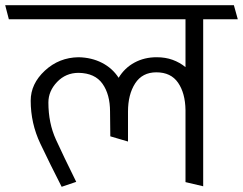

<svg xmlns="http://www.w3.org/2000/svg" viewBox="-31 -700 934 738"><path d="M682 0V-277Q681 -342 653.5 -382Q626 -422 570 -422Q516 -422 488.5 -379.5Q461 -337 461 -271V-156L393 -176L392 -271Q392 -337 363 -378Q334 -419 271 -420Q222 -420 188.5 -385Q155 -350 155 -306Q155 -227 184 -163.5Q213 -100 262 -1L206 18Q161 -70 124 -148Q87 -226 87 -313Q87 -378 141.5 -428.5Q196 -479 271 -480Q321 -479 361 -458.5Q401 -438 425 -401Q448 -439 486 -459.5Q524 -480 571 -480Q605 -480 632.5 -470Q660 -460 682 -442V-626H3L-11 -680H868L883 -626H750V16Z"/></svg>

Font: Palanquin Light
Style: Regular
Weight: 300
Designer: Pria Ravichandran
Version: Version 1.0.4